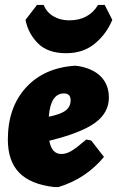

<svg xmlns="http://www.w3.org/2000/svg" viewBox="-20 -752 478 783"><path d="M407 -732 438 -671Q414 -613 366.5 -574Q319 -535 250 -535Q175 -535 135 -575Q95 -615 84 -671L131 -732H158Q170 -702 198 -685.5Q226 -669 262 -669Q342 -669 380 -732ZM404 -112Q330 -23 218 11H202Q105 0 58.5 -47.5Q12 -95 12 -183Q12 -314 86 -395Q160 -476 287 -484L303 -482Q362 -471 393 -438Q424 -405 424 -354Q424 -292 367.5 -251Q311 -210 181 -178Q191 -124 230 -124Q250 -124 270.5 -136Q291 -148 332 -183L352 -179ZM241 -371Q186 -371 179 -276Q228 -286 248 -301.5Q268 -317 268 -343Q268 -371 241 -371Z"/></svg>

Font: Alegreya Sans Black
Style: Italic
Weight: 900
Italic angle: -7°
Designer: Juan Pablo del Peral
Foundry: Huerta Tipografica
Version: Version 2.007